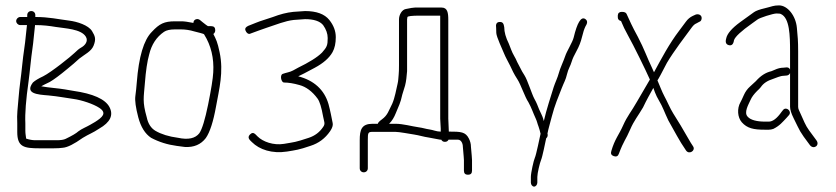

<svg xmlns="http://www.w3.org/2000/svg" viewBox="-20 -544 3101 712"><path d="M110 -451C140.6 -451 162.2 -448.1 187.2 -444C221.3 -438.4 280.9 -436.9 298.4 -407.8C308.7 -390.8 294.1 -375 282.2 -368.4C273.3 -363.5 265 -356.4 255.9 -347.3C243.7 -335.2 170.8 -276.6 140.1 -261.1C122.7 -253 110 -245.3 102 -238C71 -196.6 119 -193.3 159.8 -190.1C200.6 -186.1 217.3 -181.9 252.9 -177C282.2 -173.1 326.5 -158.6 348.8 -143.7C377.6 -124.5 359.2 -108.8 332.9 -92L314.9 -81.5C300 -72.8 283.1 -66.6 270.4 -56.8C262.9 -49.8 247.1 -40.5 223.2 -29C216.3 -25.7 205.6 -24 191.2 -24H110.5C100.2 -24 89 -26 77 -30C75.8 -41 74 -48 74 -59V-87C72.2 -122.1 76.2 -174.1 86 -243C90 -271.2 95.5 -332.8 100 -361.5C104.3 -388.9 106.6 -425.5 110 -451ZM96 -503C87.5 -503 81 -496.8 81 -488V-481H55C47.1 -481 40 -473.9 40 -466C40 -458.1 47.1 -451 55 -451H80C78.7 -441.7 77.3 -429.3 76 -414C72.7 -375.8 66.6 -346.4 62.5 -304C57.7 -254.1 52.3 -226.8 48.7 -179.7C45.6 -139.6 42.2 -123.6 44 -87V-54.5C44 0.9 68.4 6 127 6H178.4C192.8 6 204.3 5.3 212.8 4C230.6 2.5 254.4 -9.7 287 -32.8C310.4 -47.2 322.8 -50.3 347.9 -67C389 -90.5 401.6 -117.1 385.9 -147C370.1 -176.8 323.9 -196.8 252.4 -207C240.4 -209 229.7 -210.8 220.4 -212.5C197.6 -216.6 162 -218.6 133 -224C135.7 -226 146.5 -231.3 164.4 -240C179.6 -248.7 201.6 -265 230.4 -289L253.2 -308C260.4 -314 267.2 -320.2 273.9 -326.5C293.8 -342.3 318.3 -353.1 326.9 -374.3C337.2 -399.7 332.4 -410.1 321.4 -428.5C308.2 -450.5 266 -463.9 237 -467.5C194.6 -472.8 162.3 -481 111 -481V-488C111 -496.8 104.5 -503 96 -503Z M737.2 -416C762.7 -375.2 773.9 -328.4 770.8 -275.6C769.5 -252 763.1 -212.3 751.8 -156.4C740.4 -100.5 729.5 -65 719.2 -50C704.3 -30.6 677.9 -24.9 640.2 -33C606.1 -37.5 578.1 -46.2 556.2 -59C539.8 -68.8 529.1 -85.5 524.2 -109C507.4 -167.9 513.1 -181.9 517.2 -235C520.8 -281.5 526.1 -317.2 533.2 -342C542 -378.8 560.3 -406.8 588.3 -426C597.1 -432 610.7 -435 629.2 -435H650.2C667.2 -435 683.9 -432.5 700.4 -427.5C713.4 -423.6 737.2 -419.3 737.2 -416ZM629.2 -465C589.1 -465 571.3 -456.2 543.2 -426C513.2 -396 494.5 -333.3 487.2 -238C485.9 -220.7 484.1 -203.8 481.9 -187.5C479.7 -171.2 483.3 -145.1 492.7 -109.1C502.2 -73.2 518 -47.8 540.2 -33C569.1 -17.6 600.7 -7.6 635.2 -3L665.2 1C698.9 3 724.9 -8 743.2 -32C758.4 -53.7 771 -92.9 781.2 -149.5C792.6 -213 810 -277.1 794.4 -350.2C786.2 -389.2 781.7 -397 771.2 -418C775.9 -421.3 778.2 -426 778.2 -432C778.2 -442 773.2 -447 763.2 -447H751.2C748.5 -448.3 742.2 -453 732.2 -461L721.2 -470C711.6 -477.2 697.2 -472.1 697.2 -459C677.2 -463 662.7 -465 653.7 -465Z M1111.2 -473C1143.6 -473 1166 -465.7 1178.2 -451C1189.5 -435.1 1195.2 -419.1 1195.2 -403C1195.2 -376 1192.5 -369.6 1174.2 -349C1156.1 -330.9 1124.9 -312.2 1085.6 -293C1079.5 -289.7 1073.1 -286.2 1066.6 -282.6C1055 -276.2 1040.6 -274.6 1028.4 -270C1016.9 -265.7 1022.8 -239.2 1032.4 -238C1049.4 -238 1068.8 -234.9 1090.6 -228.6C1114.2 -222.4 1137.8 -205.6 1157.8 -178.1C1165.5 -167.4 1172.3 -145.4 1178.2 -112C1181.5 -93.1 1187.5 -85.4 1178.2 -73C1165.4 -53.9 1147.8 -40.5 1125.2 -33C1072.8 -15.7 1074.4 -17.7 1032.9 -10.5C994.1 -4.2 954.8 -18.4 935.2 -38L927.2 -46C920.5 -52.7 913.7 -52.3 906.7 -45C895.1 -32.9 907.3 -23.9 914.2 -17C941.9 10.7 988.8 26.6 1044.4 18C1076.9 12.6 1087.9 11.8 1131.2 -3.1C1161.5 -12.6 1185.9 -30.8 1204.2 -57.5C1212.2 -69.2 1215.4 -79.2 1213.7 -87.5C1209.2 -110.2 1204.8 -133.8 1198.2 -158C1182.5 -211.8 1143.5 -246.2 1086 -261C1095.8 -265.1 1115.5 -275.7 1147.3 -292.7C1179.2 -309.8 1201.1 -329.1 1213.2 -350.7C1221.2 -365.1 1225.2 -383.5 1225.2 -406.1C1225.2 -428.7 1217.2 -450 1201.2 -470C1183.6 -492 1153.6 -503 1111.2 -503L1067.6 -500C1042.4 -497.4 1018.4 -491 992.2 -481C980.9 -477 969.7 -473.3 958.7 -470C935.9 -463.1 922 -456.2 900.2 -448C891.1 -443.5 887.7 -438.2 889.9 -432.1C892.5 -424.8 900.1 -414 910.2 -420L940.2 -431C948.9 -434.3 958.4 -437.7 968.7 -441C1003.9 -452.4 1036.3 -466.3 1069.2 -470Z M1617.4 -516H1519.1C1513.2 -516 1502 -514.2 1484.6 -510.5C1470.4 -508 1459.6 -489 1459.6 -472V-302C1459.6 -286.3 1459.2 -274.8 1458.4 -267.2C1456.8 -252.4 1457.4 -246.1 1454.4 -233.5C1449.2 -211.4 1444.3 -181.8 1434.7 -159.7C1420.6 -132.4 1418 -117.1 1396.1 -101.2C1386.7 -94.4 1381.7 -89 1381 -85H1362C1320.8 -85 1314 -63.2 1314 -24V80C1314 88.8 1320.5 95 1329 95C1337.5 95 1344 88.8 1344 80V-24C1344 -51.9 1344.8 -55 1362 -55H1446.4C1460.8 -55 1501.1 -47.2 1515.1 -45.2C1533.4 -42.5 1552.4 -36.3 1569.8 -34L1612.4 -26H1616.4C1619.1 -20.7 1623.6 -18 1629.9 -18C1636.2 -18 1640.7 -20.7 1643.4 -26H1661.4H1678.3C1690.2 -26 1696.4 -11.7 1696.4 0L1699.4 35C1700.1 41 1700.4 46 1700.4 50V89C1700.4 99 1705.4 104 1715.4 104C1725.4 104 1730.4 99 1730.4 89V50C1730.4 45.3 1730.1 40 1729.4 34L1726.4 0C1726.4 -10 1723.9 -20 1718.9 -30C1706.3 -55.2 1689.2 -56 1644.4 -56L1642.4 -104V-470C1642.4 -496.6 1639.7 -516 1617.4 -516ZM1612.4 -486V-104L1614.4 -67V-56H1612.4C1599.1 -56 1585.6 -62.2 1572.7 -64C1558.3 -66 1549.1 -69.8 1531.2 -72.2C1507.2 -75.5 1475 -85 1446.4 -85H1423C1434.1 -96.1 1441.6 -109 1447.5 -123.8C1459.6 -154.2 1464.6 -159.6 1472 -193.8L1482.1 -226.5C1486.7 -244.1 1487.8 -260.2 1489.6 -280V-472C1489.6 -474 1490 -476.8 1490.8 -480.5C1491.6 -484.2 1507 -486 1536.9 -486Z M1960.6 148C1966.9 148 1972.6 140.9 1972.6 133V112C1972.6 98.3 1982 59.6 1986.3 49.7C1991.7 37.2 2002.1 -15.9 2005.4 -31C2010.7 -35.7 2012.3 -41.7 2010.2 -49C2014.5 -70.5 2017.9 -79 2026.6 -113.1C2036.7 -152.8 2050.6 -184.9 2063.3 -217.6C2071.9 -239.8 2077.5 -246.7 2082.8 -269.3C2087.4 -289.1 2094.9 -297.7 2100.4 -316.6C2103 -325.7 2108.9 -338.5 2118.1 -355.1C2127.3 -371.7 2133.9 -388.7 2138.1 -406.3C2142.2 -423.8 2146.7 -437.4 2151.5 -447C2159.7 -459.3 2159 -468.3 2149.5 -474C2134.6 -482.9 2120.5 -459.8 2107.3 -404.7C2103.2 -387.6 2081.2 -352.8 2076 -336.1C2070.7 -319.6 2056.3 -289.5 2052.2 -272.8C2048.5 -257.8 2037.6 -234.9 2033.4 -221.5C2023.5 -189.1 2006.4 -137.9 1996.6 -95C1996.1 -96.3 1995.4 -98.8 1994.6 -102.5C1992.5 -112.2 1982.9 -129.4 1979 -139L1971.8 -157C1969.7 -162.3 1966.2 -169.4 1961.4 -178.1C1952.4 -194.5 1936.1 -247.5 1925 -264.5C1918.3 -274.8 1913.3 -283.7 1909.9 -291L1897.9 -314C1894.6 -322 1890.8 -329.7 1886.4 -337C1877.7 -351.7 1873.8 -365.6 1866.9 -382C1855.6 -404.7 1849.9 -425 1849.9 -443C1847.9 -455.5 1845.3 -463.6 1831.6 -462.5C1821.5 -461.6 1817.6 -454.1 1819.9 -440C1819.9 -436 1820.1 -429.9 1820.4 -421.8C1821 -406.8 1844.1 -358.7 1848.4 -347.5C1854.7 -331.6 1864.4 -315.2 1871.9 -300L1882.9 -277C1886.9 -269 1892.3 -259.8 1899 -249.4C1911.4 -230.4 1926.7 -183.5 1939.5 -165C1951.4 -143.4 1956.3 -126.8 1966.6 -104.5C1972.1 -92.7 1972.4 -86.4 1977 -75C1980.4 -66.5 1982.2 -57 1984.6 -48C1981.7 -35.2 1968.2 31.3 1963.4 41.1C1959.1 49.8 1948.6 97.5 1948.6 112V133C1948.6 140.9 1954.3 148 1960.6 148Z M2560 -490 2549 -485C2539 -480.3 2530.5 -473.2 2523.5 -463.5C2516.5 -453.8 2508.2 -442.7 2498.5 -430C2461.9 -382.1 2432.9 -327.1 2405.2 -276C2404.7 -278 2402.1 -283.7 2397.6 -293C2380.5 -328.3 2369.3 -361.9 2345.4 -407.4C2321.5 -451.1 2317.6 -462.4 2303.5 -492.5C2301.2 -497.5 2295.4 -500 2286 -500C2276.7 -500 2271.7 -495.7 2271 -487V-480C2271 -472.7 2275 -468 2283 -466C2289.9 -448.8 2298.3 -431.4 2308.2 -413.8C2330.3 -374.3 2374.3 -284.4 2390 -249C2370.8 -215.4 2354 -188 2342 -166.8C2320.4 -128.6 2306.6 -114.8 2290.5 -78.5C2274.8 -43 2259.8 -28.5 2247 16C2243.8 25.6 2246.9 32 2256.3 35.1C2265.7 38.2 2272 35.2 2275 26C2293.6 -23.4 2300.3 -25 2317 -64C2331.3 -97.2 2345.4 -112.8 2364.5 -145.5C2378.7 -175.3 2389.5 -193.9 2402.8 -218C2402.8 -217.3 2404.8 -211.8 2408.8 -201.5C2412.8 -191.2 2417.6 -181.3 2423.2 -172C2438.3 -146.8 2443.2 -129.3 2458.4 -97.5C2483.5 -54.1 2496.9 -25.1 2524 14C2535.6 30.8 2561 14.3 2550 -1.6C2544.7 -9.3 2538.4 -19.6 2531.2 -32.4C2513.2 -64.6 2495.1 -93.9 2476.5 -123.5C2465 -141.7 2453.5 -169.6 2443.6 -187.5C2435.3 -202.6 2424.7 -230.9 2418 -246C2421.3 -250.1 2433 -271.8 2453.2 -311C2478.5 -353.8 2521.2 -409.6 2545.5 -442.5C2551.2 -450.2 2556.7 -455 2562 -457L2573 -463C2577 -464.3 2579.7 -467 2581 -471C2586.1 -486.3 2572.1 -494.1 2560 -490Z M2682.9 -376.5C2693.4 -373.9 2699.8 -380 2701.9 -395C2706.3 -408.1 2728.8 -428.9 2769.4 -457.5C2778.4 -463.8 2784.9 -468.5 2788.9 -471.5C2796 -477.7 2846.8 -494 2859.4 -494C2868.2 -494 2873.7 -493.3 2875.8 -492C2908.5 -477.3 2909.8 -412.1 2909.8 -353V-286C2907.2 -292 2902.5 -294.7 2895.8 -294L2885.4 -293C2874.9 -293 2864 -290.3 2852.6 -285L2840.6 -280C2819.1 -275.1 2800.4 -262.8 2782.9 -243C2778.2 -238.3 2771 -231.7 2761.3 -223.1C2751.6 -214.5 2743.9 -203.8 2738.3 -191.1C2732.7 -178.4 2728.6 -169.7 2725.9 -165C2712.5 -141.6 2714.8 -108.7 2730.9 -90.5C2750.8 -68.1 2774.6 -63 2815.8 -63H2831.4C2836.5 -63 2841.9 -64 2847.8 -66C2871.6 -77.9 2881.1 -90.6 2896.8 -107L2904.8 -116C2918.5 -129.7 2897.1 -150 2884.6 -137L2878.2 -129C2861.4 -105 2845.7 -93 2831 -93H2816.6C2786.7 -93 2763.4 -99 2752.9 -111C2737.4 -126.5 2755.5 -155.9 2763.6 -174.2C2768 -184.3 2776.1 -195.2 2787.9 -207C2793.4 -211.7 2797.7 -216.3 2801.4 -221C2810.5 -234.7 2825.7 -244.9 2847 -251.5C2858 -254.9 2872.8 -263 2887 -263L2897.8 -264C2903.2 -264.7 2907.2 -267.7 2909.8 -273V-148C2909.8 -137.3 2914.3 -123 2923.3 -105C2948.6 -54.4 2942.5 -60.4 2983.3 -6C2996.8 11.9 3021.9 -4.6 3007.3 -24C2994.4 -41.2 2991.5 -45.7 2980.2 -60.8C2967.3 -77.9 2959 -99.9 2949.8 -120L2942.3 -136.5C2940.7 -140.2 2939.8 -144 2939.8 -148V-353C2939.8 -395.6 2938.1 -406.5 2935.1 -440.8C2931.1 -486.1 2900.2 -524 2869 -524C2847.4 -524 2844 -520 2815.6 -513.3C2797.4 -509.1 2783.7 -504.3 2776.2 -499C2759.7 -487.3 2742.1 -474.3 2724.9 -462C2693.4 -438.9 2676.1 -418.6 2672.9 -401C2669 -387.3 2672.3 -379.1 2682.9 -376.5Z"/></svg>

Font: MewTooHand
Style: Condensed
Weight: 400
Designer: Mew Too, Robert Jablonski
Version: Version 0.77